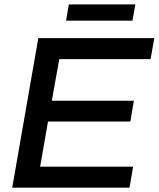

<svg xmlns="http://www.w3.org/2000/svg" viewBox="-20 -861 728 881"><path d="M283.2 -766.1 295.9 -840.8H601.1L587.9 -766.1ZM36.1 0 155.8 -686H688L670.9 -589.8H252L217.8 -398.9H594.2L578.1 -303.2H200.2L164.1 -96.2H590.8L574.2 0Z"/></svg>

Font: Archivo Medium
Style: Italic
Weight: 500
Italic angle: -10°
Designer: Hector Gatti
Foundry: Omnibus-Type
Version: Version 2.001